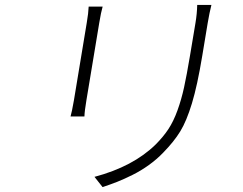

<svg xmlns="http://www.w3.org/2000/svg" viewBox="-20 -735 996 786"><path d="M343 -708.1H400.2Q393.5 -685 386.4 -642L333.8 -324.9Q326.3 -280.5 325.6 -258.2H268.8Q274.1 -275.9 282.7 -324.9L335.2 -642Q342 -681.8 343 -708.1ZM787.3 -714.8H845.5Q837.4 -683.2 830.3 -641L807.9 -506Q788 -385.3 765.8 -312.1Q743.6 -239 718 -197.3Q692.5 -155.5 648.1 -110.1Q621.8 -82.7 589.5 -59.5Q557.2 -36.2 522.9 -19.2Q488.6 -2.1 460.4 9.1Q432.2 20.2 399.9 30.9L366.8 -11Q524.5 -52.9 616.8 -143.1Q648.4 -174.7 669.4 -206.5Q690.3 -238.3 706.5 -283Q722.7 -327.8 733.5 -377.3Q744.3 -426.8 757.8 -507.1L780.2 -641Q786.6 -679 787.3 -714.8Z"/></svg>

Font: Karasuma Gothic
Style: Light Italic
Weight: 300
Italic angle: 9.39998°
Designer: Rasmus Andersson / Ryoko Nishizuka
Foundry: rsms
Version: Version 1.00